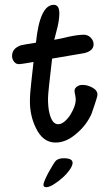

<svg xmlns="http://www.w3.org/2000/svg" viewBox="-20 -591 454 796"><path d="M210 0Q157 0 128 -62Q104 -112 104 -171Q104 -202 110 -253L119 -334Q67 -325 59 -325Q46 -325 38 -335.5Q30 -346 30 -359Q30 -390 66 -403Q73 -405 88.5 -407.5Q104 -410 129 -414Q145 -571 203 -571Q226 -571 226 -536Q226 -512 219 -481Q212 -456 209 -442Q206 -428 205 -426Q221 -429 236 -432Q251 -435 266 -439Q304 -447 328 -447Q344 -447 356 -435Q368 -423 368 -407Q368 -381 331 -371L196 -348Q188 -279 183.5 -237.5Q179 -196 179 -182Q179 -165 180.5 -148.5Q182 -132 186 -118Q197 -76 221 -76Q245 -76 271 -114Q294 -151 294 -179Q294 -181 293.5 -185.5Q293 -190 292 -196Q289 -208 289 -214Q289 -225 299 -232Q309 -239 321 -239Q342 -239 361 -229Q384 -217 384 -199Q384 -193 380 -181Q374 -160 359 -118Q338 -72 299 -39Q256 0 210 0ZM172 185Q160 185 160 175Q160 169 166.5 154Q173 139 182 122.5Q191 106 200 91.5Q209 77 213 74Q225 65 244 65Q281 65 281 84Q281 96 268.5 113.5Q256 131 238.5 146.5Q221 162 202.5 173.5Q184 185 172 185Z"/></svg>

Font: Dongol
Style: Regular
Weight: 400
Designer: Abdo Mohamed and Ibrahim Hamdi
Foundry: Protype Foundry
Version: Version 1.000;hotconv 1.0.109;makeotfexe 2.5.65596